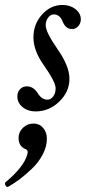

<svg xmlns="http://www.w3.org/2000/svg" viewBox="-66 -436 346 774"><path d="M77.1 13.2Q46.4 13.2 25.1 -4.2Q3.9 -21.5 3.9 -46.9Q3.9 -64.5 14.6 -76.2Q25.4 -87.9 42 -87.9Q67.9 -87.9 85 -62Q101.6 -34.2 125 -34.2Q139.2 -34.2 148.7 -47.4Q158.2 -60.5 158.2 -80.1Q158.2 -105 112.8 -169.9Q68.8 -230.5 68.8 -285.2Q68.8 -338.9 103.5 -377.4Q138.2 -416 186 -416Q216.8 -416 238.3 -399.2Q259.8 -382.3 259.8 -357.9Q259.8 -342.3 249.5 -330.6Q239.3 -318.8 225.1 -318.8Q199.2 -318.8 187 -348.1Q175.3 -377.9 150.9 -377.9Q137.7 -377.9 127.9 -364.7Q118.2 -351.6 118.2 -334Q118.2 -306.6 166 -237.8Q213.9 -169.4 213.9 -118.2Q213.9 -65.9 172.9 -26.4Q131.8 13.2 77.1 13.2ZM-33.2 316.9Q-39.1 319.8 -43.7 311.5Q-48.3 303.2 -43.9 298.8Q30.8 236.3 43.9 187Q48.8 170.9 39.1 166Q8.8 154.8 8.8 120.1Q8.8 96.2 26.6 79.1Q44.4 62 68.8 62Q92.8 62 107.9 79.6Q123 97.2 123 123Q123 154.8 106.2 186.8Q89.4 218.8 62.7 244.1Q36.1 269.5 12.5 287.1Q-11.2 304.7 -33.2 316.9Z"/></svg>

Font: Junicode SmCond Medium
Style: Italic
Weight: 500
Width: 4
Italic angle: -11°
Designer: Peter S. Baker
Version: Version 2.206